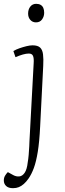

<svg xmlns="http://www.w3.org/2000/svg" viewBox="-41 -755 339 1004"><path d="M169 -95Q165 -13 156.5 39Q148 91 136 123.5Q124 156 108 179Q96 196 83.5 207Q71 218 57.5 223.5Q44 229 27 229Q3 229 -9 217.5Q-21 206 -21 189Q-21 175 -15 164.5Q-9 154 0 145L29 161Q44 169 60 167.5Q76 166 88 148.5Q100 131 104 94Q107 78 109 54.5Q111 31 112 10Q113 -11 113 -15L135 -423Q137 -451 131.5 -463Q126 -475 110 -475Q96 -475 78.5 -470Q61 -465 40 -456L29 -488Q42 -496 60.5 -502.5Q79 -509 97.5 -513.5Q116 -518 129 -518Q156 -518 168.5 -506.5Q181 -495 184 -471Q187 -447 185 -410ZM106 -684Q106 -706 117.5 -720.5Q129 -735 148 -735Q162 -735 171.5 -729.5Q181 -724 185.5 -713.5Q190 -703 190 -688Q190 -669 179 -653.5Q168 -638 147 -638Q129 -638 117.5 -651Q106 -664 106 -684Z"/></svg>

Font: Literata 18pt ExtraLight
Style: Italic
Weight: 250
Italic angle: -2°
Designer: Latin by Veronika Burian and Jose Scaglione. Greek by Irene Vlachou. Cyrillic by Vera Evstafieva
Foundry: TypeTogether
Version: Version 3.103;gftools[0.9.29]